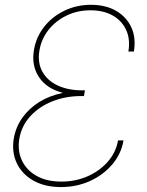

<svg xmlns="http://www.w3.org/2000/svg" viewBox="-20 -757 601 787"><path d="M230 9.8Q163.6 9.8 116.7 -16.8Q69.8 -43.5 48.6 -88.6Q27.3 -133.8 36.6 -189.5Q44.4 -235.8 71.3 -273.9Q98.1 -312 140.1 -338.4Q182.1 -364.7 234.9 -375.5L236.3 -377Q171.4 -393.6 139.9 -440.7Q108.4 -487.8 119.1 -551.8Q127.9 -605 160.9 -647Q193.8 -689 243.9 -713.1Q293.9 -737.3 353 -737.3Q413.1 -737.3 455.8 -712.6Q498.5 -688 518.3 -645Q538.1 -602.1 528.8 -545.9H506.3Q514.6 -595.7 497.3 -633.8Q480 -671.9 442.1 -693.4Q404.3 -714.8 350.6 -714.8Q297.4 -714.8 252.7 -693.1Q208 -671.4 178.7 -634.3Q149.4 -597.2 141.6 -549.8Q133.3 -500 153.8 -463.1Q174.3 -426.3 216.8 -406.5Q259.3 -386.7 316.9 -386.7H328.1L324.2 -363.3H313.5Q248.5 -363.3 193.8 -341.3Q139.2 -319.3 103.5 -279.8Q67.9 -240.2 59.1 -187.5Q51.3 -139.2 69.8 -99.4Q88.4 -59.6 129.9 -36.1Q171.4 -12.7 231.9 -12.7Q289.6 -12.7 339.1 -34.4Q388.7 -56.2 422.1 -94.5Q455.6 -132.8 463.9 -181.6H486.3Q477.1 -126.5 440.2 -83Q403.3 -39.6 348.6 -14.9Q293.9 9.8 230 9.8Z"/></svg>

Font: Inter 24pt Thin
Style: Italic
Weight: 250
Italic angle: -9.3988°
Version: Version 4.001;git-66647c0bb